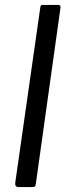

<svg xmlns="http://www.w3.org/2000/svg" viewBox="-20 -762 279 782"><path d="M126 -14Q125 -5 122 -2.5Q119 0 109 0H57Q48 0 44.5 -4.5Q41 -9 42 -17L144 -731Q145 -738 147 -740Q149 -742 155 -742H217Q229 -742 226 -728Z"/></svg>

Font: Libre Franklin
Style: Italic
Weight: 400
Italic angle: -8°
Designer: Pablo Impallari, Rodrigo Fuenzalida, Nhung Nguyen
Foundry: Impallari Type
Version: Version 3.000